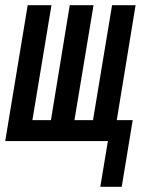

<svg xmlns="http://www.w3.org/2000/svg" viewBox="-33 -540 553 735"><path d="M351 175 380 0H-13L73 -520H164L91 -80H162L234 -520H325L252 -80H323L396 -520H486L414 -80H475L433 175Z"/></svg>

Font: Iosevka SS04 Medium Oblique
Style: Regular
Weight: 500
Italic angle: -9°
Monospace: yes
Designer: Belleve Invis
Foundry: Belleve Invis
Version: Version 19.0.0; ttfautohint (v1.8.4)